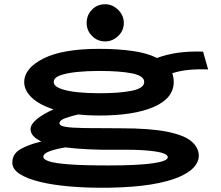

<svg xmlns="http://www.w3.org/2000/svg" viewBox="-20 -712 1040 904"><path d="M446 -168Q394 -168 348 -173Q317 -166 288.5 -156Q260 -146 260 -131Q260 -120 287.5 -115Q315 -110 378 -109Q441 -108 548 -108Q688 -108 768.5 -91.5Q849 -75 882.5 -45.5Q916 -16 916 22Q916 49 894 74.5Q872 100 822.5 121.5Q773 143 691 156.5Q609 170 488 172Q392 173 310 166Q228 159 167 144Q106 129 72 106.5Q38 84 38 54Q38 12 77 -10Q116 -32 175 -46Q124 -69 124 -104Q124 -127 154 -151.5Q184 -176 232 -197Q164 -219 129 -253Q94 -287 94 -325Q94 -391 184.5 -436.5Q275 -482 446 -482Q535 -482 604.5 -472Q674 -462 719 -439Q765 -456 817 -463.5Q869 -471 936 -469L960 -385Q912 -387 869.5 -383Q827 -379 791 -367Q798 -348 798 -325Q797 -249 704 -208.5Q611 -168 446 -168ZM446 -273Q545 -273 602 -285Q659 -297 659 -326Q659 -355 602 -366.5Q545 -378 446 -378Q390 -378 341.5 -373Q293 -368 263 -357Q233 -346 233 -326Q233 -307 264 -295Q295 -283 343.5 -278Q392 -273 446 -273ZM184 26Q184 39 212 48Q240 57 307 62Q374 67 490 67Q627 67 698.5 57Q770 47 770 28Q770 18 749.5 10Q729 2 676.5 -3Q624 -8 528 -7Q457 -6 396.5 -9Q336 -12 288 -18Q244 -11 214 0Q184 11 184 26ZM475 -517Q439 -517 413.5 -542.5Q388 -568 388 -604Q388 -641 413 -666.5Q438 -692 475 -692Q510 -692 536.5 -665.5Q563 -639 563 -604Q563 -568 536.5 -542.5Q510 -517 475 -517Z"/></svg>

Font: Inconsolata UltraExpanded Black
Style: Regular
Weight: 900
Width: 9
Monospace: yes
Designer: Raph Levien, Cyreal, Brenton Simpson
Foundry: Raph Levien, Cyreal, Google
Version: Version 3.001; ttfautohint (v1.8.2.53-6de2)